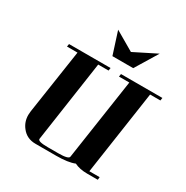

<svg xmlns="http://www.w3.org/2000/svg" viewBox="-187 -990 1107 1145"><g transform="rotate(30 366.0 -418.0)"><path d="M85.9 -596.2 88.9 -615.2H375L372.1 -596.2H300.8L219.2 -38.1Q217.8 -28.3 234.4 -23.7Q251 -19 287.1 -19H358.9Q430.7 -19 432.1 -38.1L515.1 -596.2H443.8L446.8 -615.2H731.9L729 -596.2H658.2L573.2 -19H644L642.1 0H569.8Q516.6 0 481 -18.1Q437 0 356 0H212.9Q152.8 0 118.2 -44.9Q89.8 -80.6 89.8 -127.9Q89.8 -136.2 91.8 -153.8L158.2 -596.2ZM299.8 -835.9 432.1 -758.8 585.9 -835.9 492.2 -682.1H349.1Z"/></g></svg>

Font: Hjet
Style: Italic
Weight: 400
Designer: T. Christopher White
Version: Version 1.2